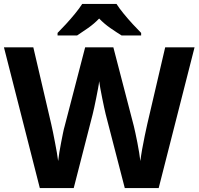

<svg xmlns="http://www.w3.org/2000/svg" viewBox="-20 -954 1007 974"><path d="M967 -714 785 0H613L516 -375Q513 -386 508.5 -408Q504 -430 498.5 -456Q493 -482 489 -505.5Q485 -529 483 -542Q482 -529 477.5 -505.5Q473 -482 468 -456.5Q463 -431 458 -408.5Q453 -386 450 -374L354 0H182L0 -714H149L240 -324Q244 -307 249 -282.5Q254 -258 259 -231.5Q264 -205 268.5 -180Q273 -155 275 -137Q277 -156 281 -180.5Q285 -205 290 -230.5Q295 -256 299.5 -278.5Q304 -301 308 -314L412 -714H555L659 -314Q662 -301 667 -278.5Q672 -256 677 -230Q682 -204 686 -179.5Q690 -155 692 -137Q695 -162 701 -196.5Q707 -231 714.5 -266Q722 -301 727 -324L818 -714ZM571 -934Q585 -912 607.5 -884.5Q630 -857 654 -831Q678 -805 696 -787V-774H597Q571 -790 540 -811.5Q509 -833 483 -860Q457 -833 427 -812Q397 -791 371 -774H272V-787Q291 -806 314.5 -831.5Q338 -857 360.5 -884.5Q383 -912 397 -934Z"/></svg>

Font: Noto Sans Cham
Style: Regular
Weight: 400
Designer: Monotype Design Team
Foundry: Monotype Imaging Inc.
Version: Version 2.002